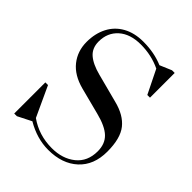

<svg xmlns="http://www.w3.org/2000/svg" viewBox="-228 -961 1121 1121"><g transform="rotate(45 333.0 -400.0)"><path d="M174 -33 89 10H67V-247H89L175 -61Q258 -2 365 -2Q453 -2 510.5 -48.5Q568 -95 568 -179Q568 -240 531 -275.5Q494 -311 411 -332L245 -375Q158 -398 114 -453.5Q70 -509 70 -585Q70 -654 97.5 -707.5Q125 -761 178 -790.5Q231 -820 304 -820Q395 -820 467 -789L540 -820H562V-616H540L468 -762Q393 -798 305 -798Q218 -798 168 -753.5Q118 -709 118 -636Q118 -582 153.5 -551Q189 -520 258 -502L437 -455Q524 -433 566.5 -379.5Q609 -326 609 -217Q609 -106 540.5 -43Q472 20 357 20Q264 20 174 -33Z"/></g></svg>

Font: Prata
Style: Regular
Weight: 400
Designer: Ivan Petrov
Foundry: Cyreal
Version: Version 2.000